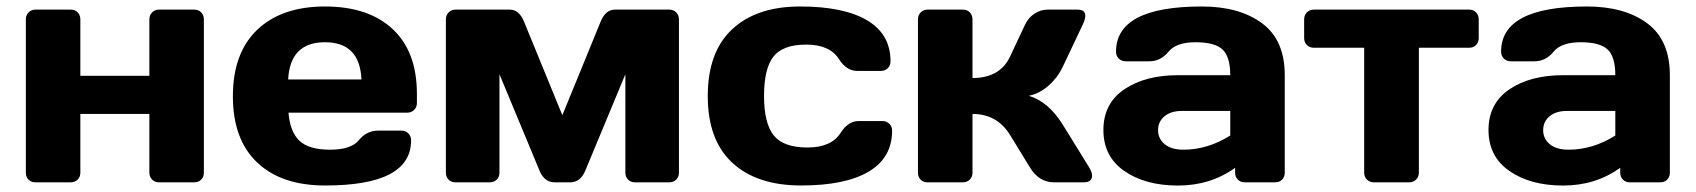

<svg xmlns="http://www.w3.org/2000/svg" viewBox="-20 -565 5255 595"><path d="M60.1 -29.8V-504.9Q60.1 -518.1 68.6 -526.6Q77.1 -535.2 89.8 -535.2H199.2Q212.4 -535.2 220.7 -526.6Q229 -518.1 229 -504.9V-330.1H442.9V-504.9Q442.9 -518.1 451.4 -526.6Q460 -535.2 473.1 -535.2H582Q595.2 -535.2 603.5 -526.6Q611.8 -518.1 611.8 -504.9V-29.8Q611.8 -16.6 603.5 -8.3Q595.2 0 582 0H473.1Q460 0 451.4 -8.5Q442.9 -17.1 442.9 -29.8V-211.9H229V-29.8Q229 -16.6 220.5 -8.3Q211.9 0 199.2 0H89.8Q76.7 0 68.4 -8.3Q60.1 -16.6 60.1 -29.8Z M1272 -273.9V-246.1Q1272 -232.9 1263.4 -224.4Q1254.9 -215.8 1241.7 -215.8H874Q878.9 -155.8 908.4 -128.4Q938 -101.1 1002.9 -101.1Q1067.9 -101.1 1091.8 -130.4Q1115.7 -159.7 1150.9 -160.2H1223.6Q1236.8 -160.2 1245.4 -151.6Q1253.9 -143.1 1253.9 -129.9Q1253.9 10.3 986.8 9.8Q852.1 9.8 776.9 -61.5Q701.7 -132.8 701.7 -266.8Q701.7 -400.9 777.3 -472.9Q853 -544.9 987.3 -544.9Q1121.6 -544.9 1196.8 -474.9Q1272 -404.8 1272 -273.9ZM873 -318.8H1100.1Q1095.2 -434.1 987.1 -434.1Q878.9 -434.1 873 -318.8Z M1361.8 -29.8V-504.9Q1361.8 -518.1 1370.4 -526.6Q1378.9 -535.2 1391.6 -535.2H1559.6Q1588.4 -535.2 1603.5 -499L1722.7 -208L1841.8 -499Q1856.9 -535.2 1885.7 -535.2H2053.7Q2066.9 -535.2 2075.4 -526.6Q2084 -518.1 2084 -504.9V-29.8Q2084 -16.6 2075.4 -8.3Q2066.9 0 2053.7 0H1947.8Q1934.6 0 1926.3 -8.5Q1918 -17.1 1918 -29.8V-335L1793 -34.2Q1777.8 0 1746.6 0H1698.7Q1668 0 1652.8 -34.2L1527.8 -335V-29.8Q1527.8 -16.6 1519.3 -8.3Q1510.7 0 1497.6 0H1391.6Q1378.4 0 1370.1 -8.3Q1361.8 -16.6 1361.8 -29.8Z M2739.7 -375Q2739.7 -361.8 2731.2 -353.5Q2722.7 -345.2 2709.5 -345.2H2636.7Q2603.5 -345.2 2580.6 -380.9Q2551.8 -426.8 2478.8 -426.8Q2405.8 -426.8 2376.7 -389.4Q2347.7 -352.1 2347.7 -267.6Q2347.7 -183.1 2377.7 -145.5Q2407.7 -107.9 2482.2 -107.9Q2556.6 -107.9 2585.4 -153.8Q2608.4 -189.9 2641.6 -189.9H2714.4Q2727.5 -189.9 2736.1 -181.4Q2744.6 -172.9 2744.6 -160.2Q2744.6 -76.2 2672.1 -33.2Q2599.6 9.8 2462.6 9.8Q2325.7 9.8 2249.5 -60.5Q2173.3 -130.9 2173.3 -267.3Q2173.3 -403.8 2249 -474.4Q2324.7 -544.9 2459.7 -544.9Q2594.7 -544.9 2667.2 -502Q2739.7 -459 2739.7 -375Z M3364.3 -21.5Q3364.3 0 3338.9 0H3246.6Q3199.7 0 3171.9 -45.9L3109.9 -147Q3069.8 -211.9 2993.7 -211.9V-29.8Q2993.7 -16.6 2985.1 -8.3Q2976.6 0 2963.9 0H2854.5Q2841.3 0 2833 -8.3Q2824.7 -16.6 2824.7 -29.8V-504.9Q2824.7 -518.1 2833.3 -526.6Q2841.8 -535.2 2854.5 -535.2H2963.9Q2977.1 -535.2 2985.4 -526.6Q2993.7 -518.1 2993.7 -504.9V-323.2Q3078.6 -323.2 3109.9 -389.2L3156.7 -488.8Q3166.5 -509.8 3185.5 -522.5Q3204.6 -535.2 3226.6 -535.2H3318.8Q3343.3 -535.2 3343.3 -516.1Q3343.3 -505.4 3335.4 -488.8L3272.5 -356Q3256.3 -322.8 3228.5 -298.8Q3200.7 -274.9 3168.5 -268.1Q3228.5 -250 3272.5 -180.2L3355.5 -45.9Q3363.8 -31.7 3364.3 -21.5Z M3630.9 -332H3792.5Q3792.5 -389.2 3768.6 -411.6Q3744.6 -434.1 3684.8 -434.1Q3625 -434.1 3600.8 -404.5Q3576.7 -375 3541.5 -375H3468.8Q3455.6 -375 3447 -383.5Q3438.5 -392.1 3438.5 -404.8Q3438.5 -544.9 3704.6 -544.9Q3820.8 -544.9 3891.1 -492.9Q3961.4 -440.9 3961.4 -332V-29.8Q3961.4 -16.6 3953.1 -8.3Q3944.8 0 3931.6 0H3837.4Q3824.2 0 3815.9 -8.5Q3807.6 -17.1 3807.6 -29.8V-44.9Q3730.5 10.3 3629.6 10Q3528.8 9.8 3464.1 -35.2Q3399.4 -80.1 3399.4 -162.1Q3399.4 -244.1 3464.1 -288.1Q3528.8 -332 3630.9 -332ZM3647.5 -101.1Q3722.7 -101.1 3792.5 -145V-221.2H3642.6Q3608.4 -221.2 3588.6 -204.6Q3568.8 -188 3568.8 -161.6Q3568.8 -135.3 3589.4 -118.2Q3609.9 -101.1 3647.5 -101.1Z M4021.5 -446.8V-504.9Q4021.5 -518.1 4030 -526.6Q4038.6 -535.2 4051.8 -535.2H4532.7Q4545.9 -535.2 4554.2 -526.6Q4562.5 -518.1 4562.5 -504.9V-446.8Q4562.5 -434.1 4554.2 -425.5Q4545.9 -417 4532.7 -417H4377V-29.8Q4377 -17.1 4368.4 -8.5Q4359.9 0 4346.7 0H4237.8Q4224.6 0 4216.1 -8.5Q4207.5 -17.1 4207.5 -29.8V-417H4051.8Q4038.6 -417 4030 -425.5Q4021.5 -434.1 4021.5 -446.8Z M4824.2 -332H4985.8Q4985.8 -389.2 4961.9 -411.6Q4938 -434.1 4878.2 -434.1Q4818.4 -434.1 4794.2 -404.5Q4770 -375 4734.9 -375H4662.1Q4648.9 -375 4640.4 -383.5Q4631.8 -392.1 4631.8 -404.8Q4631.8 -544.9 4897.9 -544.9Q5014.2 -544.9 5084.5 -492.9Q5154.8 -440.9 5154.8 -332V-29.8Q5154.8 -16.6 5146.5 -8.3Q5138.2 0 5125 0H5030.8Q5017.6 0 5009.3 -8.5Q5001 -17.1 5001 -29.8V-44.9Q4923.8 10.3 4823 10Q4722.2 9.8 4657.5 -35.2Q4592.8 -80.1 4592.8 -162.1Q4592.8 -244.1 4657.5 -288.1Q4722.2 -332 4824.2 -332ZM4840.8 -101.1Q4916 -101.1 4985.8 -145V-221.2H4835.9Q4801.8 -221.2 4782 -204.6Q4762.2 -188 4762.2 -161.6Q4762.2 -135.3 4782.7 -118.2Q4803.2 -101.1 4840.8 -101.1Z"/></svg>

Font: Days One
Style: Regular
Weight: 400
Designer: Alexander Kalachev, Alexey Maslov, Jovanny Lemonad
Foundry: Alexander Kalachev, Alexey Maslov, Jovanny Lemonad
Version: Version 1.002